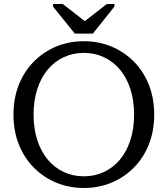

<svg xmlns="http://www.w3.org/2000/svg" viewBox="-20 -925 833 955"><path d="M352 -758H442L549 -892V-905H511L397 -816H407L292 -905H244V-892ZM397 10Q323 10 259.5 -16.5Q196 -43 148 -91.5Q100 -140 73.5 -207Q47 -274 47 -355Q47 -436 73.5 -503Q100 -570 148 -618.5Q196 -667 259.5 -693.5Q323 -720 397 -720Q471 -720 534.5 -693.5Q598 -667 646 -618.5Q694 -570 720.5 -503Q747 -436 747 -355Q747 -274 720.5 -207Q694 -140 646 -91.5Q598 -43 534.5 -16.5Q471 10 397 10ZM397 -48Q451 -48 497 -69.5Q543 -91 576.5 -131Q610 -171 628.5 -228Q647 -285 647 -355Q647 -425 628.5 -482Q610 -539 576.5 -579Q543 -619 497 -640.5Q451 -662 397 -662Q343 -662 297 -640.5Q251 -619 217.5 -579Q184 -539 165.5 -482Q147 -425 147 -355Q147 -285 165.5 -228Q184 -171 217.5 -131Q251 -91 297 -69.5Q343 -48 397 -48Z"/></svg>

Font: Roboto Serif 28pt
Style: Regular
Weight: 400
Designer: Greg Gazdowicz
Foundry: Commercial Type
Version: Version 1.008